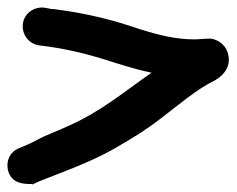

<svg xmlns="http://www.w3.org/2000/svg" viewBox="-23 -476 625 507"><path d="M0 -20C11 6 32 10 61 10L63 11L80 3C142 -22 224 -50 290 -90C328 -112 364 -134 400 -162C451 -201 495 -239 541 -262C553 -268 593 -292 578 -338C572 -357 553 -372 533 -374H530C513 -374 503 -372 491 -372C440 -372 394 -384 346 -399C277 -423 206 -441 119 -452H113C108 -453 101 -455 92 -456C63 -458 37 -437 37 -407C37 -378 59 -358 82 -356C141 -349 194 -337 250 -320C288 -308 326 -295 377 -284C304 -233 245 -183 163 -146C132 -131 101 -121 72 -105C61 -99 49 -94 40 -90L28 -85C-3 -73 -8 -41 0 -20Z"/></svg>

Font: Stray Cat
Style: ExBlkExt
Weight: 1000
Version: Version 1.0